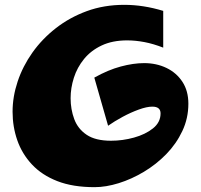

<svg xmlns="http://www.w3.org/2000/svg" viewBox="-20 -774 831 794"><path d="M371 0Q281 0 217 -25Q153 -50 112 -94Q71 -138 51.5 -194Q32 -250 32 -312Q32 -374 53 -437Q74 -500 114 -556.5Q154 -613 211 -657.5Q268 -702 339 -728Q410 -754 494 -754Q573 -754 655 -729V-577Q614 -593 577 -600Q540 -607 506 -607Q445 -607 400.5 -586Q356 -565 327.5 -530Q299 -495 285.5 -452.5Q272 -410 272 -368Q272 -322 287 -281.5Q302 -241 338.5 -216.5Q375 -192 439 -192Q487 -192 534 -205Q581 -218 612.5 -243Q644 -268 644 -305Q644 -333 610 -333Q587 -333 554 -321Q521 -309 487.5 -291Q454 -273 427 -254L370 -453Q427 -485 479.5 -499Q532 -513 576 -513Q627 -513 668.5 -493Q710 -473 734.5 -435.5Q759 -398 759 -345Q759 -285 734 -232Q709 -179 667.5 -136.5Q626 -94 575 -63.5Q524 -33 471 -16.5Q418 0 371 0Z"/></svg>

Font: Marhey ExtraBold
Style: Regular
Weight: 800
Designer: Nur Syamsi & Bustanul Arifin
Foundry: Namelatype
Version: Version 1.000; ttfautohint (v1.8.4.7-5d5b)